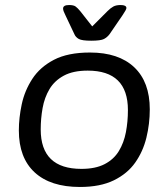

<svg xmlns="http://www.w3.org/2000/svg" viewBox="-20 -738 670 764"><path d="M298 6Q181 6 118 -52Q55 -110 55 -219Q55 -269 66.5 -323Q78 -377 108.5 -424Q139 -471 194.5 -500Q250 -529 338 -529Q452 -529 514 -470.5Q576 -412 576 -303Q576 -245 562.5 -190Q549 -135 518 -91Q487 -47 433 -20.5Q379 6 298 6ZM304 -66Q360 -66 396.5 -85Q433 -104 453 -137Q473 -170 481 -212Q489 -254 489 -300Q489 -457 329 -457Q271 -457 234 -437Q197 -417 177 -383.5Q157 -350 149.5 -308Q142 -266 142 -223Q142 -66 304 -66ZM460 -718Q483 -718 483 -706Q483 -700 468 -678L416 -602Q407 -590 394 -583Q381 -576 343 -576Q306 -576 293.5 -583Q281 -590 276 -602L240 -678Q236 -686 233.5 -692.5Q231 -699 231 -704Q231 -718 255 -718Q273 -718 281 -712Q289 -706 299 -694L347 -633L408 -694Q420 -706 431 -712Q442 -718 460 -718Z"/></svg>

Font: Asap Semi Expanded Semi Expanded Regular
Style: Italic
Weight: 400
Width: 6
Italic angle: -6°
Designer: Pablo Cosgaya
Foundry: Omnibus-Type
Version: Version 3.001; ttfautohint (v1.8.4.7-5d5b)